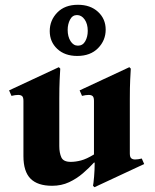

<svg xmlns="http://www.w3.org/2000/svg" viewBox="-20 -762 647 803"><path d="M573 -99 583 -76 375 21 369 15Q371 6 373.5 -23Q376 -52 376 -82H373Q353 -60 327 -37.5Q301 -15 269 0Q237 15 198 15Q137 15 107.5 -15Q78 -45 78 -109V-340Q78 -355 72.5 -360Q67 -365 56 -365Q44 -365 28 -361L18 -384L226 -481L232 -475Q231 -460 229.5 -428.5Q228 -397 228 -349V-151Q228 -123 236.5 -104Q245 -85 276 -85Q296 -85 319 -91Q342 -97 373 -116V-340Q373 -355 367.5 -360Q362 -365 351 -365Q339 -365 323 -361L313 -384L521 -481L527 -475Q526 -460 524.5 -428.5Q523 -397 523 -349V-120Q523 -105 529 -100Q535 -95 545 -95Q557 -95 573 -99ZM303 -528Q251 -528 219.5 -557.5Q188 -587 188 -632Q188 -677 219.5 -709.5Q251 -742 306 -742Q358 -742 390 -712.5Q422 -683 422 -638Q422 -593 390 -560.5Q358 -528 303 -528ZM306 -571Q326 -571 336.5 -589.5Q347 -608 347 -633Q347 -662 334 -680.5Q321 -699 302 -699Q283 -699 273 -680Q263 -661 263 -637Q263 -609 275 -590Q287 -571 306 -571Z"/></svg>

Font: Bona Nova
Style: Bold
Weight: 700
Designer: Mateusz Machalski
Foundry: Capitalics
Version: Version 4.001; ttfautohint (v1.8.3)